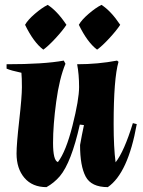

<svg xmlns="http://www.w3.org/2000/svg" viewBox="-20 -754 587 789"><path d="M309 -158Q316 -198 325 -240L308 -242Q273 -86 226 -30Q202 -2 171 15Q113 15 80.5 -23Q48 -61 48 -123Q48 -162 59 -259Q70 -356 70 -395.5Q70 -435 68 -455Q25 -464 7 -472V-490Q161 -490 242 -505L249 -492Q224 -432 211 -336Q198 -240 198 -167Q198 -94 218 -88Q251 -131 278 -238Q305 -345 305 -396.5Q305 -448 297 -490Q382 -490 461 -505L467 -500Q447 -431 447 -244Q447 -147 455 -87Q490 -131 526 -248L542 -244Q506 -42 423 15Q355 15 332 -28.5Q309 -72 309 -158ZM253 -652Q238 -629 208.5 -597Q179 -565 158 -550Q118 -580 83 -652Q94 -672 123 -697Q152 -722 176 -734Q215 -709 253 -652ZM474 -652Q459 -629 429.5 -597Q400 -565 379 -550Q339 -580 304 -652Q315 -672 344 -697Q373 -722 397 -734Q436 -709 474 -652Z"/></svg>

Font: Almendra
Style: Bold Italic
Weight: 700
Italic angle: -12°
Designer: Ana Sanfelippo
Foundry: Ana Sanfelippo
Version: Version 1.004